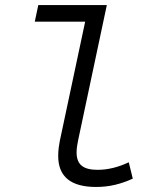

<svg xmlns="http://www.w3.org/2000/svg" viewBox="-20 -730 620 762"><path d="M361 12Q211 12 211 -111Q211 -128 213 -143.5Q215 -159 217 -169L318 -644H118L132 -710H404L290 -173Q288 -163 286 -150.5Q284 -138 284 -125Q284 -89 304 -72.5Q324 -56 367 -56Q428 -56 491 -86L507 -21Q472 -5 436.5 3.5Q401 12 361 12Z"/></svg>

Font: Sometype Mono
Style: Italic
Weight: 400
Italic angle: -12°
Monospace: yes
Designer: Ryoichi Tsunekawa
Foundry: Dharma Type
Version: Version 1.000; ttfautohint (v1.8.3)